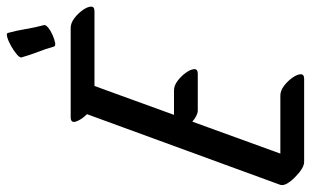

<svg xmlns="http://www.w3.org/2000/svg" viewBox="-207 -685 915 565"><g transform="rotate(-90 250.5 -402.5)"><path d="M316 -278H208Q194 -278 175 -294L81 -35H252Q266 -35 280 -24.5Q294 -14 304 0Q314 14 314.5 24.5Q315 35 301 35H57Q48 35 37.5 29Q27 23 18 14Q5 3 -4.5 -11Q-14 -25 -11 -35L197 -604Q181 -620 175.5 -636Q170 -652 188 -652H451Q465 -652 479 -641.5Q493 -631 503 -617Q513 -603 513.5 -592.5Q514 -582 500 -582H280L195 -348H267Q281 -348 295 -337.5Q309 -327 319 -313Q329 -299 329.5 -288.5Q330 -278 316 -278ZM396 -701Q389 -726 380 -749Q371 -772 364 -797Q363 -802 373 -810.5Q383 -819 397 -827Q411 -835 423 -838.5Q435 -842 436 -837Q443 -812 447.5 -784.5Q452 -757 459 -731Q461 -726 452 -718.5Q443 -711 430.5 -705.5Q418 -700 408 -698Q398 -696 396 -701Z"/></g></svg>

Font: Story Script
Style: Regular
Weight: 400
Designer: Lana Roulhac, Ben Buysse
Version: Version 1.000; ttfautohint (v1.8.4.7-5d5b)